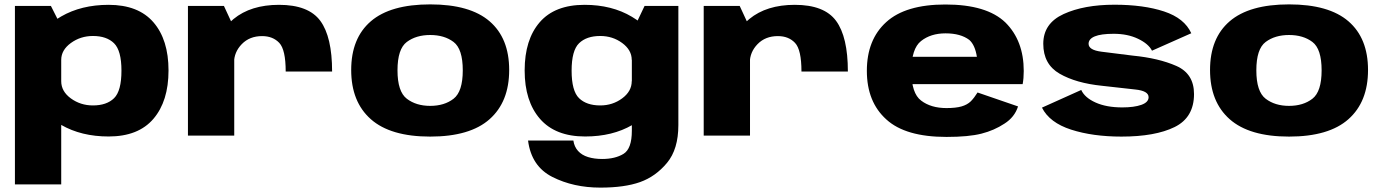

<svg xmlns="http://www.w3.org/2000/svg" viewBox="-20 -618 6295 875"><path d="M48 222.5H259V-498L212 -591H48ZM475 4Q610.5 4 679.2 -76.5Q748 -157 748 -297Q748 -437 679.2 -516.5Q610.5 -596 475 -596Q350.5 -596 258.8 -543Q167 -490 167 -434L259 -345Q259 -390 303 -422Q347 -454 403.5 -454Q466 -454 499.8 -420.8Q533.5 -387.5 533.5 -296Q533.5 -203.5 499.8 -170.5Q466 -137.5 403.5 -137.5Q347 -137.5 303 -169.5Q259 -201.5 259 -248L167 -157.5Q167 -101.5 258.8 -48.8Q350.5 4 475 4Z M1282 -292H1493.5Q1493.5 -450 1439.8 -523Q1386 -596 1251.5 -596Q1123 -596 1044.5 -531.5Q966 -467 966 -383.5L1046.5 -331.5Q1046.5 -380.5 1082 -417Q1117.5 -453.5 1174.5 -453.5Q1223.5 -453.5 1252.8 -422.5Q1282 -391.5 1282 -292ZM836.5 0H1047.5V-489.5L1000.5 -591H836.5Z M1940.5 4.5Q2122 4.5 2211.2 -74.8Q2300.5 -154 2300.5 -299Q2300.5 -444 2211.2 -521Q2122 -598 1940.5 -598Q1759.5 -598 1670 -521Q1580.5 -444 1580.5 -299Q1580.5 -154 1670 -74.8Q1759.5 4.5 1940.5 4.5ZM1940.5 -135.5Q1876.5 -135.5 1834 -168Q1791.5 -200.5 1791.5 -297.5Q1791.5 -395 1834 -426.8Q1876.5 -458.5 1940.5 -458.5Q2005 -458.5 2047 -426.8Q2089 -395 2089 -297.5Q2089 -200.5 2047 -168Q2005 -135.5 1940.5 -135.5Z M2716 237Q2826 237 2897 211.8Q2968 186.5 3019.8 124.2Q3071.5 62 3071.5 -48V-591H2917.5L2859.5 -469V-22Q2859.5 60 2821.5 83.2Q2783.5 106.5 2724 106.5Q2688.5 106.5 2660 97.8Q2631.5 89 2614.2 69.8Q2597 50.5 2593 22.5H2386.5Q2401.5 140 2497.5 188.5Q2593.5 237 2716 237ZM2646.5 4Q2771.5 4 2861.5 -48.5Q2951.5 -101 2951.5 -157.5L2859 -248Q2859 -202 2815.5 -169.8Q2772 -137.5 2715.5 -137.5Q2653 -137.5 2619 -170.5Q2585 -203.5 2585 -296Q2585 -388 2619 -421Q2653 -454 2715.5 -454Q2772 -454 2815.5 -422Q2859 -390 2859 -345L2951 -430.5Q2951 -487 2859.8 -541.5Q2768.5 -596 2644 -596Q2508.5 -596 2439.8 -516.8Q2371 -437.5 2371 -297Q2371 -156.5 2441 -76.2Q2511 4 2646.5 4Z M3632.5 -292H3844Q3844 -450 3790.2 -523Q3736.5 -596 3602 -596Q3473.5 -596 3395 -531.5Q3316.5 -467 3316.5 -383.5L3397 -331.5Q3397 -380.5 3432.5 -417Q3468 -453.5 3525 -453.5Q3574 -453.5 3603.2 -422.5Q3632.5 -391.5 3632.5 -292ZM3187 0H3398V-489.5L3351 -591H3187Z M4293.5 6V-125.5Q4222.5 -125.5 4178 -159.5Q4133.5 -192.5 4133.5 -294Q4133.5 -396.5 4177.5 -431Q4221.5 -466 4289 -466Q4358 -466 4397.5 -436Q4423.5 -413 4432 -359H4115V-234.5H4640.5Q4645.5 -261 4645.5 -294.5Q4645.5 -432.5 4562 -515.5Q4477 -597.5 4288.5 -597.5Q4107 -597.5 4019 -517.5Q3930.5 -437.5 3930.5 -295Q3930.5 -153.5 4019.5 -73.5Q4106.5 6 4293.5 6ZM4293.5 -125.5V6Q4394.5 6 4453 -9Q4510.5 -23.5 4557.5 -54.5Q4604 -84 4619.5 -133L4435 -196.5Q4420.5 -173 4404.5 -156.5Q4388 -140.5 4362 -133Q4336 -125.5 4293.5 -125.5Z M5090.5 4.5Q5244.5 4.5 5333 -39Q5421.5 -82.5 5421.5 -189.5Q5421.5 -282 5341 -317.5Q5260.5 -353 5142.5 -364.5Q5057 -375 4999 -382.5Q4941 -390 4941 -418.5Q4941 -440.5 4969.2 -452.2Q4997.5 -464 5055.5 -464Q5119 -464 5166.5 -441.2Q5214 -418.5 5230 -387L5409 -466.5Q5378 -535 5285 -565.8Q5192 -596.5 5059 -596.5Q4920 -596.5 4827.2 -554Q4734.5 -511.5 4734.5 -418.5Q4734.5 -325 4809.2 -282Q4884 -239 5002.5 -227Q5092 -216.5 5153.2 -210.2Q5214.5 -204 5214.5 -175Q5214.5 -152 5181.5 -140.2Q5148.5 -128.5 5094.5 -128.5Q5022 -128.5 4972.8 -150.8Q4923.5 -173 4907.5 -208L4728.5 -127.5Q4763 -59 4861.5 -27.2Q4960 4.5 5090.5 4.5Z M5854.5 4.5Q6036 4.5 6125.2 -74.8Q6214.5 -154 6214.5 -299Q6214.5 -444 6125.2 -521Q6036 -598 5854.5 -598Q5673.5 -598 5584 -521Q5494.5 -444 5494.5 -299Q5494.5 -154 5584 -74.8Q5673.5 4.5 5854.5 4.5ZM5854.5 -135.5Q5790.5 -135.5 5748 -168Q5705.5 -200.5 5705.5 -297.5Q5705.5 -395 5748 -426.8Q5790.5 -458.5 5854.5 -458.5Q5919 -458.5 5961 -426.8Q6003 -395 6003 -297.5Q6003 -200.5 5961 -168Q5919 -135.5 5854.5 -135.5Z"/></svg>

Font: Anybody SemiExpanded ExtraBold
Style: Regular
Weight: 800
Width: 6
Version: Version 1.113;gftools[0.9.25]